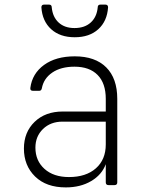

<svg xmlns="http://www.w3.org/2000/svg" viewBox="-20 -805 640 835"><path d="M266 10Q181 10 132.5 -37.5Q84 -85 84 -159Q84 -230 130.5 -275Q177 -320 253 -320H440V-375Q440 -443 404.5 -479Q369 -515 304 -515Q245 -515 207.5 -489.5Q170 -464 162 -421Q160 -410 150 -410H124Q110 -410 112 -423Q120 -485 171.5 -522.5Q223 -560 305 -560Q394 -560 442 -512Q490 -464 490 -375V-12Q490 0 478 0H452Q440 0 440 -12V-91Q423 -45 376.5 -17.5Q330 10 266 10ZM280 -35Q354 -35 397 -73Q440 -111 440 -177V-276H252Q200 -276 167 -244Q134 -212 134 -163Q134 -106 173.5 -70.5Q213 -35 280 -35ZM305 -643Q241 -643 202.5 -678Q164 -713 160 -773Q160 -785 172 -785H193Q205 -785 205 -773Q209 -731 235 -707Q261 -683 304 -683Q348 -683 374.5 -707Q401 -731 405 -773Q405 -785 417 -785H438Q450 -785 450 -773Q446 -713 407.5 -678Q369 -643 305 -643Z"/></svg>

Font: Pitagon Sans Mono Thin
Style: Regular
Weight: 100
Monospace: yes
Designer: Travis Tran
Foundry: Pitagon
Version: Version 1.001; ttfautohint (v1.8.4.7-5d5b);gftools[0.9.26]